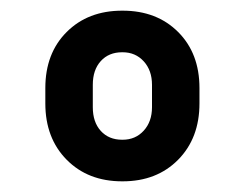

<svg xmlns="http://www.w3.org/2000/svg" viewBox="-20 -834 459 360"><path d="M65 -640V-669Q65 -734 105 -774Q145 -814 209 -814H210Q274 -814 314 -774Q354 -734 354 -669V-640Q354 -575 314 -534.5Q274 -494 210 -494H209Q145 -494 105 -534.5Q65 -575 65 -640ZM265 -633V-675Q265 -702 249.5 -719Q234 -736 210 -736H209Q184 -736 169 -719.5Q154 -703 154 -675V-633Q154 -605 169 -588.5Q184 -572 209 -572H210Q234 -572 249.5 -589Q265 -606 265 -633Z"/></svg>

Font: 카카오 큰글씨 ExtraBold
Style: Regular
Weight: 800
Designer: Park Young-rak; Lee Sang-min; Kim Jung-jin; Min Bon; Park Min-gyu;
Foundry: Kakao Corporation
Version: Version 2.003